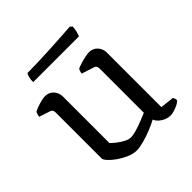

<svg xmlns="http://www.w3.org/2000/svg" viewBox="-175 -793 936 936"><g transform="rotate(-45 292.5 -325.0)"><path d="M246 4Q223 4 197 -7Q171 -18 148 -34Q125 -50 111 -65.5Q97 -81 97 -90V-407Q97 -416 93.5 -422Q90 -428 80 -431L25 -449Q27 -460 29.5 -467Q32 -474 35 -477Q50 -485 76 -492.5Q102 -500 116 -500Q143 -500 160 -481.5Q177 -463 177 -436V-116Q187 -106 203.5 -93Q220 -80 238.5 -70.5Q257 -61 271 -61Q284 -61 307.5 -67.5Q331 -74 356 -84Q381 -94 400 -102V-407Q400 -416 396 -422.5Q392 -429 383 -431L321 -451Q322 -461 324.5 -467.5Q327 -474 329 -477Q340 -482 357.5 -487.5Q375 -493 392.5 -496.5Q410 -500 420 -500Q446 -500 463 -481.5Q480 -463 480 -436V-61L551 -53Q553 -50 555.5 -44Q558 -38 558 -31Q552 -23 538 -16Q524 -9 509 -4.5Q494 0 484 0Q459 0 436.5 -14.5Q414 -29 407 -48Q385 -36 355 -24Q325 -12 295.5 -4Q266 4 246 4ZM124 -589Q124 -609 128 -622.5Q132 -636 136 -640Q167 -640 211.5 -641.5Q256 -643 302.5 -645.5Q349 -648 386.5 -650.5Q424 -653 441 -654L452 -645Q451 -626 447 -611Q443 -596 440 -589Z"/></g></svg>

Font: Texturina 12pt Light
Style: Regular
Weight: 300
Designer: Guillermo Torres Carreño
Foundry: Omnibus-Type
Version: Version 1.002